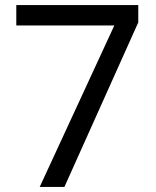

<svg xmlns="http://www.w3.org/2000/svg" viewBox="-20 -734 612 754"><path d="M136 0H233L523 -646V-714H44V-634H429Z"/></svg>

Font: Noto Sans Newa
Style: Regular
Weight: 400
Designer: Monotype Design Team
Foundry: Monotype Imaging Inc.
Version: Version 2.007